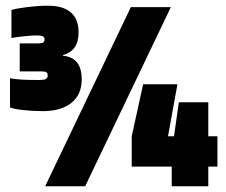

<svg xmlns="http://www.w3.org/2000/svg" viewBox="-20 -652 791 672"><path d="M255 -539Q255 -506 241.5 -486.5Q228 -467 200 -459V-457Q233 -454 249.5 -433.5Q266 -413 266 -374Q266 -321 230 -292Q194 -263 130 -263Q96 -263 63.5 -266.5Q31 -270 15 -276V-378Q32 -375 53.5 -373.5Q75 -372 117 -372Q134 -372 140.5 -375.5Q147 -379 147 -388Q147 -396 142.5 -399Q138 -402 127 -402H49V-500H112Q125 -500 130.5 -503Q136 -506 136 -514Q136 -522 129.5 -525Q123 -528 109 -528Q92 -528 63.5 -525Q35 -522 20 -519V-617Q40 -623 77.5 -627.5Q115 -632 148 -632Q201 -632 228 -608.5Q255 -585 255 -539ZM578 -627 278 0H138L438 -627ZM741 -175V-69H709V0H581V-69H441V-175L481 -357H601L568 -175H589L606 -294H709V-175Z"/></svg>

Font: Blinker Black
Style: Regular
Weight: 900
Designer: Juergen Huber
Foundry: supertype
Version: Version 1.017;hotconv 1.0.117;makeotfexe 2.5.65602